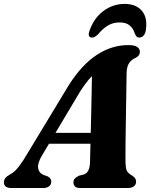

<svg xmlns="http://www.w3.org/2000/svg" viewBox="-49 -938 754 958"><path d="M160.3 -161.8Q137.4 -123.5 141.3 -99.1Q145.2 -74.8 168.2 -65.2L187.6 -58.5Q198.3 -53.2 202.6 -46.3Q206.9 -39.5 206.9 -32.3Q206.9 -17.4 196.2 -8.7Q185.6 0 167.5 0H6.4Q-11.4 0 -20.5 -7.3Q-29.5 -14.7 -29.5 -27.8Q-29.5 -40 -22.3 -49.5Q-15.2 -59.1 6.4 -71Q24.7 -80.5 45.8 -108Q66.9 -135.6 88.4 -173.1L296.4 -516.7Q361.1 -617 435.3 -665Q509.4 -713 590.4 -713Q622.7 -713 635.8 -703.8Q649 -694.5 649 -680.5Q649 -670.5 644.6 -663.5Q640.2 -656.5 629.8 -650.4Q608.1 -641.4 595.6 -623.8Q583.2 -606.2 582.6 -571.8Q582.6 -554 582 -524.8Q581.5 -495.6 580.9 -459.3Q580.3 -423 579.7 -383.2Q579.1 -343.4 578.5 -304.4Q577.9 -265.4 577.5 -231.1Q577.2 -196.8 577.1 -171.1Q577.1 -145.5 577.1 -132.9Q577.5 -112.9 579.7 -99.9Q581.9 -86.9 589.5 -77.8Q597.1 -68.8 613.4 -59.8Q630.1 -48.5 630.1 -31.3Q630.1 -17.8 619.6 -8.9Q609.1 0 589.8 0H349.7Q331.7 0 324.6 -8.2Q317.4 -16.5 317.4 -28Q317.4 -40.2 325.1 -48.1Q332.7 -56 347.5 -62.1L369.2 -67.3Q385.3 -73 392.5 -89.1Q399.7 -105.3 400.2 -130Q400.7 -147.8 401.3 -176.3Q401.9 -204.8 402.9 -240.4Q403.9 -276 404.8 -315.6Q405.6 -355.2 406.6 -395.7Q407.6 -436.1 408.2 -473.9Q408.8 -511.6 409.4 -543.8Q409.9 -575.9 409.9 -598.7L448.7 -588Q437.5 -582.3 423.9 -571.4Q410.2 -560.4 392.9 -539.8Q375.6 -519.2 352.1 -483.7ZM156.6 -220.7 167.8 -274.9H452.5L447.7 -220.7ZM547.8 -826.1Q515.7 -826.1 490.5 -811.4Q465.3 -796.7 440.9 -767.6Q432.1 -759.1 424.8 -754.8Q417.6 -750.5 410.3 -750.5Q398.6 -750.5 395.1 -759.3Q391.6 -768.1 397 -782.6Q418.8 -847.2 466.5 -882.8Q514.2 -918.5 572.9 -918.5Q630.8 -918.5 660 -882.8Q689.2 -847.2 677.8 -782.6Q674.8 -768.1 666.2 -759.3Q657.7 -750.5 645.6 -750.5Q638.4 -750.5 633.7 -754.8Q629 -759.1 624.9 -767.6Q615.2 -797.9 597 -812Q578.8 -826.1 547.8 -826.1Z"/></svg>

Font: Fraunces
Style: Italic
Weight: 900
Italic angle: -16°
Version: Version 1.000;[0bf87f6ff]